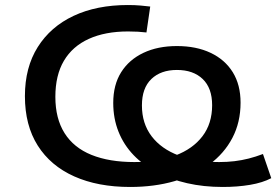

<svg xmlns="http://www.w3.org/2000/svg" viewBox="-20 -734 1098 763"><path d="M497 9Q369 9 275 -33Q181 -75 130 -155.5Q79 -236 79 -352Q79 -466 130 -547Q181 -628 272.5 -671Q364 -714 488 -714Q516 -714 538.5 -712Q561 -710 577 -708L562 -605Q545 -607 527.5 -608Q510 -609 489 -609Q398 -609 333 -579.5Q268 -550 234 -492.5Q200 -435 200 -349Q200 -263 236.5 -205Q273 -147 343.5 -118.5Q414 -90 514 -90Q607 -90 676.5 -116Q746 -142 784.5 -192.5Q823 -243 823 -316Q823 -384 785.5 -420Q748 -456 683 -456Q619 -456 581.5 -420Q544 -384 544 -315Q544 -243 582.5 -192.5Q621 -142 690.5 -116Q760 -90 851 -90Q883 -90 912 -93.5Q941 -97 968.5 -104Q996 -111 1025 -122L1058 -26Q1024 -8 974 0.5Q924 9 865 9Q789 9 723.5 -6Q658 -21 604 -49Q550 -77 511 -117.5Q472 -158 451 -210.5Q430 -263 430 -325Q430 -397 461.5 -447Q493 -497 550 -524Q607 -551 683 -551Q760 -551 817 -524Q874 -497 905 -447Q936 -397 936 -326Q936 -248 903.5 -186Q871 -124 812 -80.5Q753 -37 673 -14Q593 9 497 9Z"/></svg>

Font: Nunito Sans 10pt Expanded SemiBold
Style: Regular
Weight: 600
Width: 7
Designer: Vernon Adams
Foundry: Vernon Adams
Version: Version 3.101;gftools[0.9.27]